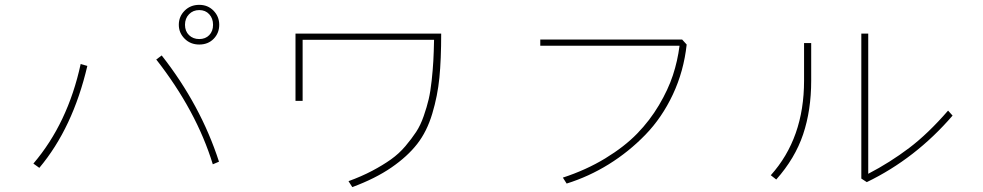

<svg xmlns="http://www.w3.org/2000/svg" viewBox="-20 -766 4040 789"><path d="M117.2 -93.8Q258.8 -259.8 311.5 -502.9L338.9 -495.1Q279.3 -240.2 141.6 -76.2ZM622.1 -521.5 644.5 -538.1Q804.7 -334 879.9 -101.6L854.5 -90.8Q787.1 -310.5 622.1 -521.5ZM740.2 -664.1Q740.2 -637.7 756.8 -621.6Q773.4 -605.5 798.8 -605.5Q824.2 -605.5 839.8 -621.6Q855.5 -637.7 855.5 -664.1Q855.5 -690.4 839.8 -707.5Q824.2 -724.6 798.8 -724.6Q773.4 -724.6 756.8 -707.5Q740.2 -690.4 740.2 -664.1ZM714.8 -664.1Q714.8 -698.2 738.8 -722.2Q762.7 -746.1 798.8 -746.1Q834 -746.1 857.4 -722.2Q880.9 -698.2 880.9 -664.1Q880.9 -629.9 857.9 -606.4Q835 -583 798.8 -583Q762.7 -583 738.8 -606.9Q714.8 -630.9 714.8 -664.1Z M1194.3 -351.6V-627.9H1793Q1793 -520.5 1785.6 -446.3Q1778.3 -372.1 1756.3 -298.8Q1734.4 -225.6 1694.3 -174.3Q1654.3 -123 1588.4 -77.6Q1522.5 -32.2 1427.7 2.9L1412.1 -21.5Q1465.8 -41 1509.3 -64Q1552.7 -86.9 1586.4 -110.8Q1620.1 -134.8 1646 -165.5Q1671.9 -196.3 1689.9 -223.6Q1708 -251 1721.2 -289.1Q1734.4 -327.1 1741.7 -358.4Q1749 -389.6 1753.9 -435.1Q1758.8 -480.5 1760.7 -515.6Q1762.7 -550.8 1763.7 -602.5H1223.6V-351.6Z M2200.2 -578.1V-603.5H2783.2L2801.8 -583Q2790 -473.6 2745.1 -377.9Q2700.2 -282.2 2631.8 -211.9Q2563.5 -141.6 2481.4 -90.8Q2399.4 -40 2308.6 -11.7L2293 -36.1Q2388.7 -67.4 2467.3 -115.2Q2545.9 -163.1 2598.1 -216.8Q2650.4 -270.5 2688 -334Q2725.6 -397.5 2745.1 -456.5Q2764.6 -515.6 2772.5 -578.1Z M3147.5 -45.9Q3284.2 -198.2 3284.2 -434.6V-588.9H3313.5V-434.6Q3313.5 -312.5 3280.3 -213.9Q3247.1 -115.2 3169.9 -28.3ZM3519.5 -32.2V-627.9H3547.9V-51.8Q3637.7 -98.6 3715.8 -157.7Q3793.9 -216.8 3876 -311.5L3894.5 -291Q3742.2 -114.3 3542 -17.6Z"/></svg>

Font: Gothic A1 Thin
Style: Regular
Weight: 250
Designer: HanYang I&C Co.,Ltd.
Foundry: HanYang I&C Co.,Ltd.
Version: Version 2.50